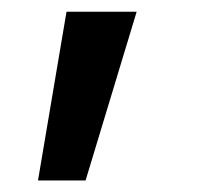

<svg xmlns="http://www.w3.org/2000/svg" viewBox="-20 -157 341 332"><path d="M128 155H45.7L95 -136.7H216.3Z"/></svg>

Font: Asta Sans Light
Style: Regular
Weight: 300
Designer: 42dot
Version: Version 1.000